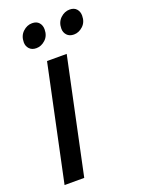

<svg xmlns="http://www.w3.org/2000/svg" viewBox="-133 -747 591 807"><g transform="rotate(-20 162.5 -343.0)"><path d="M12 0 121 -515H209L100 0ZM56 -622Q56 -651 74.5 -668.5Q93 -686 116 -686Q136 -686 146.5 -674Q157 -662 157 -644Q157 -615 138.5 -598Q120 -581 98 -581Q78 -581 67 -593Q56 -605 56 -622ZM224 -622Q224 -651 242.5 -668.5Q261 -686 284 -686Q304 -686 314.5 -674Q325 -662 325 -644Q325 -615 306.5 -598Q288 -581 266 -581Q246 -581 235 -593Q224 -605 224 -622Z"/></g></svg>

Font: Radio Canada Condensed
Style: Italic
Weight: 400
Width: 3
Italic angle: -12°
Designer: Charles Daoud, Etienne Aubert Bonn, Alexandre Saumier Demers, Jacques Le Bailly
Foundry: Radio-Canada
Version: Version 2.104; ttfautohint (v1.8.4.7-5d5b);gftools[0.9.28.de